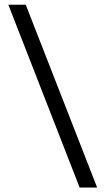

<svg xmlns="http://www.w3.org/2000/svg" viewBox="-20 -691 456 830"><path d="M324.3 119.8H400L91.3 -670.6H16Z"/></svg>

Font: Anek Malayalam Medium
Style: Regular
Weight: 500
Designer: Maithili Shingre (Malayalam) & Yesha Goshar (Latin)
Foundry: Ek Type
Version: Version 1.003